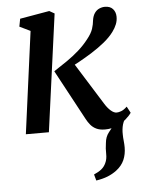

<svg xmlns="http://www.w3.org/2000/svg" viewBox="-56 -608 667 897"><g transform="rotate(-5 277.5 -160.0)"><path d="M359 244 351 215Q373 205.5 386.5 194.5Q400 183.5 407.5 167Q416.5 148.5 415.8 123.8Q415 99 419 73.5Q421.5 44.5 437.5 24.5Q453.5 4.5 465 -10.5L529.5 -48.5Q512.5 -28 506.2 -6.2Q500 15.5 501 42Q501 55 502.8 70.8Q504.5 86.5 504.5 101Q504.5 133.5 493 160Q481.5 186.5 454.5 207Q435.5 221 413 230Q390.5 239 359 244ZM50 0 114 -479 63.5 -503.5 70.5 -540 209 -564 233 -550.5 158 0ZM420.5 10Q396.5 10 380.2 2.2Q364 -5.5 353 -18.8Q342 -32 334 -47.5L208 -281.5Q241 -303 270.8 -323.5Q300.5 -344 326.5 -367Q352.5 -390 373.5 -417Q394 -442.5 400.8 -463.5Q407.5 -484.5 409 -502.5Q412 -523.5 421 -536.5Q430 -549.5 443 -555.2Q456 -561 469.5 -561Q494 -561 506.8 -546.8Q519.5 -532.5 520 -511.5Q520.5 -492.5 513.5 -475Q506.5 -457.5 494.5 -441.5Q477 -417.5 448.8 -394.5Q420.5 -371.5 389 -351.8Q357.5 -332 328.8 -316.2Q300 -300.5 281 -290.5L291.5 -327L427 -110Q440 -89 454.5 -76.5Q469 -64 481.5 -64Q491 -64 503.5 -68.8Q516 -73.5 530.5 -87.5L546.5 -57.5Q538 -44.5 520.2 -28.8Q502.5 -13 477 -1.5Q451.5 10 420.5 10Z"/></g></svg>

Font: Merriweather 28pt Medium
Style: Italic
Weight: 500
Italic angle: -7.8°
Version: Version 2.101